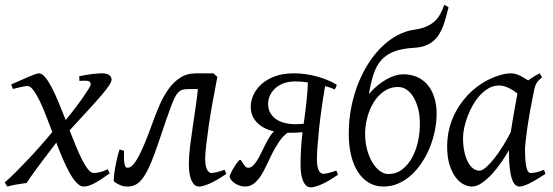

<svg xmlns="http://www.w3.org/2000/svg" viewBox="-34 -766 2329 809"><path d="M428.2 -35.2Q407.2 -20.5 391.1 -10Q375 0.5 362.1 7.1Q349.1 13.7 338.6 16.8Q328.1 20 318.8 20Q304.2 20 289.3 4.6Q274.4 -10.7 260 -36.4Q245.6 -62 231.2 -95.5Q216.8 -128.9 203.1 -165Q191.9 -149.9 177.5 -131.1Q163.1 -112.3 146.7 -90.8Q130.4 -69.3 112.8 -45.2Q95.2 -21 78.1 4.9Q60.1 7.3 37.6 11Q15.1 14.6 -2.9 20L-14.2 2.9Q8.3 -16.6 34.2 -42.5Q60.1 -68.4 86.7 -96.7Q113.3 -125 138.9 -154.1Q164.6 -183.1 186.5 -209.5Q172.4 -246.6 158.7 -281.7Q145 -316.9 131.6 -344Q118.2 -371.1 105.5 -387.5Q92.8 -403.8 81.1 -403.8Q76.7 -403.8 66.7 -401.9Q56.6 -399.9 46.4 -397.5Q34.2 -394.5 20 -391.1L13.2 -410.2Q33.7 -418.9 52.5 -427.5Q71.3 -436 86.9 -442.6Q102.5 -449.2 113.5 -453.1Q124.5 -457 129.9 -457Q143.1 -457 156.7 -440.4Q170.4 -423.8 184.6 -396.2Q198.7 -368.7 213.4 -333.3Q228 -297.9 242.7 -260.3Q262.7 -284.2 281.7 -309.1Q300.8 -334 315.4 -355.2Q330.1 -376.5 339.1 -391.1Q348.1 -405.8 348.1 -409.2Q348.1 -414.1 346.7 -418Q345.2 -421.9 340.3 -423.8Q335.4 -425.8 325.9 -426Q316.4 -426.3 300.8 -424.8L299.8 -444.8Q332 -451.7 356.9 -454.3Q381.8 -457 394 -457Q417.5 -457 426.8 -449.2Q436 -441.4 436 -431.2Q436 -421.4 424.6 -404.5Q413.1 -387.7 390.9 -361.6Q368.7 -335.4 335.4 -299.6Q302.2 -263.7 259.3 -216.8Q272.9 -181.6 286.4 -149.2Q299.8 -116.7 312.5 -91.8Q325.2 -66.9 337.4 -52Q349.6 -37.1 360.8 -37.1Q372.1 -37.1 387 -40.5Q401.9 -43.9 419.9 -53.2Z M761.7 -69.8Q761.7 -107.9 766.8 -149.2Q772 -190.4 779.3 -240.2Q782.2 -258.8 785.2 -279.1Q788.1 -299.3 791 -319.1Q793.9 -338.9 796.1 -357.2Q798.3 -375.5 799.8 -390.6H759.3Q745.6 -390.6 736.1 -388.2Q726.6 -385.7 718.5 -378.2Q710.4 -370.6 703.1 -356.2Q695.8 -341.8 686.5 -317.4Q677.2 -293 665 -257.1Q652.8 -221.2 635.7 -170.9Q617.2 -115.7 601.8 -79.1Q586.4 -42.5 571.3 -20.5Q556.2 1.5 540 10.7Q523.9 20 503.9 20Q484.4 20 470 12.9Q455.6 5.9 447.3 0Q445.3 -1.5 445.3 -9.5Q445.3 -17.6 446.8 -29.5Q448.2 -41.5 450.7 -56.2Q453.1 -70.8 456.3 -85.4Q459.5 -100.1 462.9 -113.5Q466.3 -127 469.7 -136.2L488.3 -130.9Q487.3 -95.7 490.2 -77.4Q493.2 -59.1 502.9 -59.1Q507.3 -59.1 512.5 -61Q517.6 -63 524.2 -69.3Q530.8 -75.7 538.8 -87.9Q546.9 -100.1 557.1 -120.8Q567.4 -141.6 579.8 -171.9Q592.3 -202.1 607.4 -244.6Q621.1 -283.2 637.5 -321.3Q653.8 -359.4 675.3 -389.6Q696.8 -419.9 725.1 -438.5Q753.4 -457 792 -457H865.7V-456.5L881.8 -441.9Q871.6 -390.1 862.1 -337.2Q852.5 -284.2 845.7 -237.3Q838.9 -190.4 834.7 -153.6Q830.6 -116.7 830.6 -97.7Q830.6 -80.1 833 -68.4Q835.4 -56.6 839.4 -49.8Q843.3 -43 847.9 -40Q852.5 -37.1 856.4 -37.1Q864.7 -37.1 878.4 -40.3Q892.1 -43.5 912.6 -50.8L919.4 -33.2Q873.5 -2 845.9 9Q818.4 20 806.2 20Q790.5 20 781.7 8.8Q772.9 -2.4 768.6 -17.3Q764.2 -32.2 762.9 -47.4Q761.7 -62.5 761.7 -69.8Z M1245.6 -244.6Q1249 -268.1 1252.2 -293.2Q1255.4 -318.4 1257.8 -341.8Q1260.3 -365.2 1261.7 -385.5Q1263.2 -405.8 1263.2 -418.9Q1249.5 -420.9 1235.8 -421.9Q1222.2 -422.9 1208.5 -422.9Q1181.2 -422.9 1159.9 -414.6Q1138.7 -406.2 1124.5 -392.8Q1110.4 -379.4 1103 -362.5Q1095.7 -345.7 1095.7 -329.1Q1095.7 -305.2 1105.7 -288.8Q1115.7 -272.5 1131.8 -262.2Q1147.9 -252 1168 -247.3Q1188 -242.7 1208.5 -242.7Q1218.3 -242.7 1227.8 -243.2Q1237.3 -243.7 1245.6 -244.6ZM1376.5 -389.2Q1356.4 -397.9 1335.9 -403.3Q1327.1 -353.5 1320.6 -306.2Q1314 -258.8 1309.8 -217.8Q1305.7 -176.8 1303.5 -144.8Q1301.3 -112.8 1301.3 -94.2Q1301.3 -76.7 1303.7 -64.9Q1306.2 -53.2 1310.1 -46.4Q1314 -39.6 1318.6 -36.6Q1323.2 -33.7 1327.1 -33.7Q1335.4 -33.7 1349.1 -36.9Q1362.8 -40 1383.3 -47.4L1390.1 -29.8Q1344.2 1.5 1316.7 12.5Q1289.1 23.4 1276.9 23.4Q1261.2 23.4 1252.4 12.2Q1243.7 1 1239.3 -13.9Q1234.9 -28.8 1233.6 -43.9Q1232.4 -59.1 1232.4 -66.4Q1232.4 -98.1 1234.1 -133.5Q1235.8 -168.9 1240.7 -209Q1227.5 -207.5 1211.7 -207Q1195.8 -206.5 1177.2 -206.5Q1156.7 -190.9 1141.6 -168.2Q1126.5 -145.5 1113.5 -120.4Q1100.6 -95.2 1089.1 -70.1Q1077.6 -44.9 1064.7 -24.9Q1051.8 -4.9 1035.6 7.6Q1019.5 20 998 20Q985.4 20 973.9 15.6Q962.4 11.2 953.4 4.9Q944.3 -1.5 939 -8.8Q933.6 -16.1 933.6 -22Q933.6 -24.4 936 -30.5Q938.5 -36.6 942.6 -44.7Q946.8 -52.7 951.9 -61Q957 -69.3 961.9 -76.4Q966.8 -83.5 971.2 -88.1Q975.6 -92.8 978.5 -92.8Q981 -92.8 983.9 -87.4Q986.8 -82 991 -75.9Q995.1 -69.8 1000 -64.5Q1004.9 -59.1 1011.7 -59.1Q1022.5 -59.1 1031.5 -67.6Q1040.5 -76.2 1049.1 -89.6Q1057.6 -103 1065.7 -119.9Q1073.7 -136.7 1082.3 -153.8Q1090.8 -170.9 1100.1 -186.5Q1109.4 -202.1 1120.1 -212.4Q1075.2 -222.7 1048.8 -249.8Q1022.5 -276.9 1022.5 -316.4Q1022.5 -338.9 1033 -363.8Q1043.5 -388.7 1065.4 -409.4Q1087.4 -430.2 1122.1 -443.6Q1156.7 -457 1205.1 -457Q1228 -457 1252 -453.9Q1275.9 -450.7 1299.3 -444.3Q1322.8 -438 1344.5 -429.2Q1366.2 -420.4 1384.8 -409.2Q1383.8 -403.3 1381.3 -398.2Q1378.9 -393.1 1376.5 -389.2Z M1644 -399.4Q1610.4 -399.9 1584.2 -381.6Q1558.1 -363.3 1540.5 -334.7Q1522.9 -306.2 1513.7 -271Q1504.4 -235.8 1504.4 -203.1Q1504.4 -166.5 1512.9 -135.3Q1521.5 -104 1535.2 -81.3Q1548.8 -58.6 1566.4 -45.7Q1584 -32.7 1602.1 -32.7Q1635.3 -32.7 1660.2 -51.8Q1685.1 -70.8 1701.7 -100.8Q1718.3 -130.9 1726.6 -167Q1734.9 -203.1 1734.9 -237.8V-250Q1734.9 -281.2 1727.8 -308.3Q1720.7 -335.4 1708.7 -355.7Q1696.8 -376 1680.2 -387.7Q1663.6 -399.4 1644 -399.4ZM1709.5 -564.5Q1658.7 -561.5 1625.7 -548.6Q1592.8 -535.6 1572 -512Q1551.3 -488.3 1539.8 -452.9Q1528.3 -417.5 1520.5 -369.6Q1538.1 -390.6 1557.6 -406.5Q1577.1 -422.4 1595.9 -432.6Q1614.7 -442.9 1632.3 -448Q1649.9 -453.1 1664.1 -453.1Q1698.2 -453.1 1724.9 -440.9Q1751.5 -428.7 1769.3 -406.5Q1787.1 -384.3 1796.4 -353.8Q1805.7 -323.2 1805.7 -286.6Q1805.7 -251 1798.1 -214.4Q1790.5 -177.7 1776.6 -143.8Q1762.7 -109.9 1742.7 -79.8Q1722.7 -49.8 1698 -27.6Q1673.3 -5.4 1644 7.3Q1614.7 20 1582 20Q1547.9 20 1520.8 4.2Q1493.7 -11.7 1474.6 -40.8Q1455.6 -69.8 1445.6 -110.8Q1435.5 -151.9 1435.5 -202.1Q1435.5 -259.8 1446 -313.5Q1456.5 -367.2 1475.3 -414.3Q1494.1 -461.4 1519.8 -501Q1545.4 -540.5 1575.9 -569.8Q1606.4 -599.1 1640.6 -617.4Q1674.8 -635.7 1710.4 -640.6Q1741.7 -645 1762.7 -654.3Q1783.7 -663.6 1798.1 -677Q1812.5 -690.4 1821.5 -707.8Q1830.6 -725.1 1837.9 -745.6Q1841.8 -744.1 1847.4 -740.7Q1853 -737.3 1856 -734.9Q1850.6 -714.4 1845.2 -694.1Q1839.8 -673.8 1832.8 -655.5Q1825.7 -637.2 1815.9 -621.1Q1806.2 -605 1791.7 -593Q1777.3 -581.1 1757.3 -573.5Q1737.3 -565.9 1709.5 -564.5Z M2225.1 -411.1 2224.1 -410.2Q2220.7 -403.3 2218.3 -394Q2215.8 -384.8 2213.4 -371.1Q2206.1 -335.9 2199.5 -299.1Q2192.9 -262.2 2188.2 -229.5Q2183.6 -196.8 2180.9 -171.9Q2178.2 -147 2178.2 -136.2Q2178.2 -108.4 2179.9 -89.4Q2181.6 -70.3 2184.6 -58.8Q2187.5 -47.4 2191.9 -42.2Q2196.3 -37.1 2202.1 -37.1Q2211.9 -37.1 2225.3 -39.8Q2238.8 -42.5 2258.3 -50.8L2264.2 -33.2Q2221.7 -5.4 2195.6 7.3Q2169.4 20 2155.3 20Q2146.5 20 2138.4 13.9Q2130.4 7.8 2124 -9Q2117.7 -25.9 2114 -55.7Q2110.4 -85.4 2110.4 -132.8Q2097.7 -110.4 2079.3 -83.7Q2061 -57.1 2040 -33.9Q2019 -10.7 1996.8 4.6Q1974.6 20 1954.1 20Q1938 20 1919.7 10.7Q1901.4 1.5 1886 -18.8Q1870.6 -39.1 1860.4 -71Q1850.1 -103 1850.1 -148.9Q1850.1 -187.5 1859.1 -224.4Q1868.2 -261.2 1886.2 -294.9Q1904.3 -328.6 1930.4 -358.2Q1956.5 -387.7 1991.2 -411.1Q2004.4 -419.9 2020.3 -428.2Q2036.1 -436.5 2053 -442.9Q2069.8 -449.2 2086.4 -453.1Q2103 -457 2118.2 -457Q2128.4 -457 2138.2 -454.3Q2147.9 -451.7 2157 -447.3Q2166 -442.9 2174.8 -437.5Q2183.6 -432.1 2191.4 -427.2Q2202.6 -435.5 2215.1 -443.1Q2227.5 -450.7 2240.2 -457L2250 -439.9Q2240.2 -432.1 2234.4 -426Q2228.5 -419.9 2224.6 -411.1ZM2118.2 -209.5Q2121.6 -231.9 2125.7 -256.6Q2129.9 -281.2 2133.8 -303.5Q2137.7 -325.7 2141.1 -343.8Q2144.5 -361.8 2146 -371.1V-372.1Q2138.7 -377.9 2129.9 -383.8Q2121.1 -389.6 2111.3 -394.5Q2101.6 -399.4 2090.8 -402.6Q2080.1 -405.8 2068.4 -405.8Q2045.9 -405.8 2026.1 -394.8Q2006.3 -383.8 1989.5 -365.7Q1972.7 -347.7 1959.2 -324.5Q1945.8 -301.3 1936.5 -276.6Q1927.2 -252 1922.1 -228Q1917 -204.1 1917 -185.1Q1917 -153.3 1922.4 -127.9Q1927.7 -102.5 1937 -84.5Q1946.3 -66.4 1959 -56.6Q1971.7 -46.9 1986.3 -46.9Q1998 -46.9 2014.6 -61.5Q2031.2 -76.2 2049.6 -99.6Q2067.9 -123 2085.9 -152.1Q2104 -181.2 2118.2 -209.5Z"/></svg>

Font: Gentium Plus CyrE
Style: Italic
Weight: 400
Italic angle: -8°
Designer: J. Victor Gaultney, Annie Olsen, Iska Routamaa, Becca Hirsbrunner
Foundry: SIL International
Version: Version 5.000